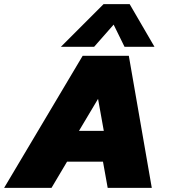

<svg xmlns="http://www.w3.org/2000/svg" viewBox="-57 -916 837 936"><path d="M240 -688 448 -896H575L696 -688H550L497 -796L402 -688ZM-37 0 346 -644H571L683 0H468L445 -128H270L194 0ZM328 -278H449L421 -434Z"/></svg>

Font: Kanit ExtraBold
Style: Italic
Weight: 800
Italic angle: -12°
Designer: Katatrad Team
Foundry: CadsonDemak
Version: Version 2.000; ttfautohint (v1.8.3)